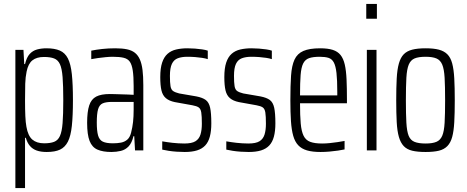

<svg xmlns="http://www.w3.org/2000/svg" viewBox="-20 -763 2370 974"><path d="M58 191V-510H99L103 -438H107Q115 -472 130.5 -489Q146 -506 168 -512Q190 -518 216 -518Q257 -518 283.5 -506.5Q310 -495 324.5 -466.5Q339 -438 344.5 -386.5Q350 -335 350 -255Q350 -176 344.5 -124.5Q339 -73 324.5 -44.5Q310 -16 284.5 -4Q259 8 217 8Q187 8 166 0.5Q145 -7 131.5 -23Q118 -39 111 -64H107V191ZM204 -36Q235 -36 254.5 -43.5Q274 -51 284 -73Q294 -95 297.5 -138.5Q301 -182 301 -255Q301 -328 297.5 -372Q294 -416 284 -437.5Q274 -459 254.5 -466.5Q235 -474 203 -474Q166 -474 144.5 -457Q123 -440 115 -400Q109 -372 108 -338Q107 -304 107 -253Q107 -208 108.5 -174.5Q110 -141 114 -120Q122 -74 144 -55Q166 -36 204 -36Z M545 8Q502 8 474.5 -4Q447 -16 434.5 -48Q422 -80 422 -140Q422 -196 432.5 -228Q443 -260 468 -273Q493 -286 537 -286Q548 -286 563 -285.5Q578 -285 595 -284.5Q612 -284 628 -283.5Q644 -283 658 -282V-326Q658 -375 653.5 -405Q649 -435 638.5 -450Q628 -465 607 -470Q586 -475 552 -475Q535 -475 515.5 -473Q496 -471 477 -468.5Q458 -466 443 -463V-506Q467 -511 498 -514.5Q529 -518 565 -518Q599 -518 623.5 -513Q648 -508 664 -495.5Q680 -483 689.5 -461.5Q699 -440 703 -408Q707 -376 707 -331V0H665L661 -72H657Q649 -38 632.5 -20.5Q616 -3 593 2.5Q570 8 545 8ZM553 -36Q575 -36 593.5 -39.5Q612 -43 625.5 -54.5Q639 -66 645 -90Q652 -117 655 -144.5Q658 -172 658 -207V-246H548Q517 -246 500.5 -238.5Q484 -231 477.5 -208.5Q471 -186 471 -141Q471 -99 477.5 -76Q484 -53 501.5 -44.5Q519 -36 553 -36Z M917 8Q897 8 875.5 6.5Q854 5 835 2Q816 -1 803 -4V-46Q815 -44 828 -42Q841 -40 855 -38.5Q869 -37 884.5 -36Q900 -35 915 -35Q953 -35 971.5 -46.5Q990 -58 997 -80.5Q1004 -103 1004 -135Q1004 -174 1001 -192.5Q998 -211 988 -218Q978 -225 956 -229L867 -245Q838 -251 821.5 -265Q805 -279 799 -304.5Q793 -330 793 -372Q793 -417 802.5 -445.5Q812 -474 830 -490Q848 -506 874 -512Q900 -518 931 -518Q950 -518 969 -516.5Q988 -515 1005.5 -512.5Q1023 -510 1034 -506V-463Q1022 -467 1005.5 -469.5Q989 -472 970 -473.5Q951 -475 930 -475Q902 -475 882 -467.5Q862 -460 852 -439Q842 -418 842 -378Q842 -344 845 -326Q848 -308 858.5 -301Q869 -294 889 -289L976 -274Q1007 -268 1023.5 -256Q1040 -244 1046 -216.5Q1052 -189 1052 -137Q1052 -98 1044.5 -70Q1037 -42 1021 -25Q1005 -8 979.5 0Q954 8 917 8Z M1242 8Q1222 8 1200.5 6.5Q1179 5 1160 2Q1141 -1 1128 -4V-46Q1140 -44 1153 -42Q1166 -40 1180 -38.5Q1194 -37 1209.5 -36Q1225 -35 1240 -35Q1278 -35 1296.5 -46.5Q1315 -58 1322 -80.5Q1329 -103 1329 -135Q1329 -174 1326 -192.5Q1323 -211 1313 -218Q1303 -225 1281 -229L1192 -245Q1163 -251 1146.5 -265Q1130 -279 1124 -304.5Q1118 -330 1118 -372Q1118 -417 1127.5 -445.5Q1137 -474 1155 -490Q1173 -506 1199 -512Q1225 -518 1256 -518Q1275 -518 1294 -516.5Q1313 -515 1330.5 -512.5Q1348 -510 1359 -506V-463Q1347 -467 1330.5 -469.5Q1314 -472 1295 -473.5Q1276 -475 1255 -475Q1227 -475 1207 -467.5Q1187 -460 1177 -439Q1167 -418 1167 -378Q1167 -344 1170 -326Q1173 -308 1183.5 -301Q1194 -294 1214 -289L1301 -274Q1332 -268 1348.5 -256Q1365 -244 1371 -216.5Q1377 -189 1377 -137Q1377 -98 1369.5 -70Q1362 -42 1346 -25Q1330 -8 1304.5 0Q1279 8 1242 8Z M1606 8Q1565 8 1537.5 0Q1510 -8 1493 -26Q1476 -44 1467.5 -74Q1459 -104 1456 -148.5Q1453 -193 1453 -254Q1453 -329 1456.5 -379.5Q1460 -430 1474 -460.5Q1488 -491 1519 -504.5Q1550 -518 1604 -518Q1643 -518 1668 -510Q1693 -502 1707.5 -484Q1722 -466 1729 -435.5Q1736 -405 1738 -360.5Q1740 -316 1740 -256V-239H1502Q1502 -177 1505.5 -137Q1509 -97 1520 -74.5Q1531 -52 1553.5 -43.5Q1576 -35 1614 -35Q1632 -35 1652 -37Q1672 -39 1692 -42Q1712 -45 1728 -48V-5Q1715 -2 1694.5 1Q1674 4 1651 6Q1628 8 1606 8ZM1691 -259V-296Q1691 -357 1687 -392.5Q1683 -428 1673.5 -446Q1664 -464 1646.5 -469.5Q1629 -475 1602 -475Q1568 -475 1548 -468Q1528 -461 1518 -441Q1508 -421 1505 -382.5Q1502 -344 1502 -279H1711Z M1838 -668V-743H1892V-668ZM1841 0V-510H1890V0Z M2139 8Q2098 8 2071 1.5Q2044 -5 2028 -22Q2012 -39 2003.5 -68.5Q1995 -98 1992.5 -143.5Q1990 -189 1990 -254Q1990 -319 1992.5 -365Q1995 -411 2003.5 -441Q2012 -471 2028 -487.5Q2044 -504 2071 -511Q2098 -518 2139 -518Q2180 -518 2206.5 -511Q2233 -504 2249.5 -487.5Q2266 -471 2274 -441Q2282 -411 2284.5 -365Q2287 -319 2287 -254Q2287 -189 2284.5 -143.5Q2282 -98 2274 -68.5Q2266 -39 2249.5 -22Q2233 -5 2206.5 1.5Q2180 8 2139 8ZM2139 -35Q2174 -35 2194 -43.5Q2214 -52 2223.5 -74.5Q2233 -97 2235.5 -140.5Q2238 -184 2238 -254Q2238 -325 2235.5 -368.5Q2233 -412 2223.5 -435Q2214 -458 2194 -466.5Q2174 -475 2139 -475Q2103 -475 2083 -466.5Q2063 -458 2053.5 -435Q2044 -412 2041.5 -368.5Q2039 -325 2039 -254Q2039 -184 2041.5 -140.5Q2044 -97 2053 -74.5Q2062 -52 2082.5 -43.5Q2103 -35 2139 -35Z"/></svg>

Font: Saira ExtraCondensed Light
Style: Regular
Weight: 300
Width: 2
Designer: Hector Gatti with collaboration of the Omnibus-Type team
Foundry: Omnibus-Type
Version: Version 1.101